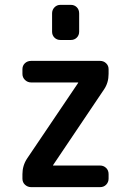

<svg xmlns="http://www.w3.org/2000/svg" viewBox="-20 -770 540 790"><path d="M228.5 -750H271.5Q286.1 -750 295.9 -740.2Q305.7 -730.5 305.7 -714.8V-639.6Q305.7 -625 295.9 -615.2Q286.1 -605.5 271.5 -605.5H228.5Q213.9 -605.5 204.1 -615.2Q194.3 -625 194.3 -639.6V-714.8Q194.3 -729.5 204.1 -739.7Q213.9 -750 228.5 -750ZM108.4 0Q93.8 0 83 -9.8Q72.3 -19.5 72.3 -35.2V-53.7Q72.3 -88.9 91.8 -118.2L300.8 -427.7L301.8 -428.7V-429.7Q301.8 -430.7 299.8 -430.7H108.4Q93.8 -430.7 83 -440.9Q72.3 -451.2 72.3 -465.8V-485.4Q72.3 -500 82.5 -509.8Q92.8 -519.5 108.4 -519.5H391.6Q406.2 -519.5 416.5 -509.8Q426.8 -500 426.8 -485.4V-465.8Q426.8 -429.7 408.2 -402.3L199.2 -91.8L198.2 -90.8V-89.8Q198.2 -88.9 199.2 -88.9H391.6Q406.2 -88.9 416.5 -79.1Q426.8 -69.3 426.8 -53.7V-35.2Q426.8 -20.5 417 -10.3Q407.2 0 391.6 0Z"/></svg>

Font: Rounded-L Mgen+ 1m medium
Style: Regular
Weight: 500
Designer: [Source Han Sans]
Ryoko NISHIZUKA  (kana & ideographs); Paul D. Hunt (Latin, Greek & Cyrillic); Wenlong ZHANG  (bopomofo
Version: Version 1.059.20150602